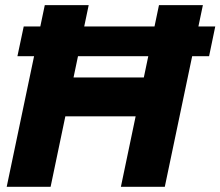

<svg xmlns="http://www.w3.org/2000/svg" viewBox="-20 -723 853 743"><path d="M5.9 0 153.3 -703.1H323.2L264.6 -423.3H536.6L595.2 -703.1H765.1L617.7 0H447.8L504.9 -272.9H232.9L175.8 0ZM71.8 -620.6H813L789.1 -505.4H47.4Z"/></svg>

Font: Schibsted Grotesk ExtraBold
Style: Italic
Weight: 800
Italic angle: -12°
Designer: Bakken & Baeck AS, Henrik Kongsvoll
Foundry: Schibsted ASA
Version: Version 1.100; ttfautohint (v1.8.4.7-5d5b);gftools[0.9.25]